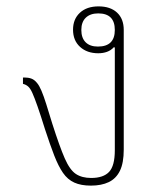

<svg xmlns="http://www.w3.org/2000/svg" viewBox="-20 -572 510 602"><path d="M265 10Q234 10 213 0.5Q192 -9 177.5 -30Q163 -51 150 -84.5Q137 -118 121 -167Q107 -212 97.5 -239Q88 -266 81.5 -280.5Q75 -295 68 -301Q61 -307 52 -309V-329H57Q69 -329 78.5 -325.5Q88 -322 96 -312Q103 -304 110 -287.5Q117 -271 125 -245.5Q133 -220 144 -184Q167 -112 183 -75.5Q199 -39 218 -26.5Q237 -14 266 -14Q304 -14 322 -33Q340 -52 340 -101V-423L337 -424Q328 -414 315.5 -409.5Q303 -405 288 -405Q253 -405 231 -425Q209 -445 209 -479Q209 -512 230.5 -532Q252 -552 289 -552Q326 -552 347 -532.5Q368 -513 368 -478V-103Q368 -61 356 -36.5Q344 -12 321 -1Q298 10 265 10ZM287 -426Q340 -426 340 -478Q340 -530 288 -530Q263 -530 249 -516.5Q235 -503 235 -478Q235 -453 248.5 -439.5Q262 -426 287 -426Z"/></svg>

Font: Noto Serif Thai Thin
Style: Regular
Weight: 250
Version: Version 2.001